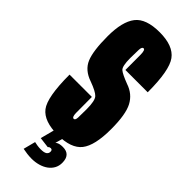

<svg xmlns="http://www.w3.org/2000/svg" viewBox="-251 -629 806 806"><g transform="rotate(45 152.0 -226.0)"><path d="M154 3.5Q233.5 3.5 264.5 -36Q295.5 -75.5 295.5 -172.5Q295.5 -260 274.5 -299.5Q253.5 -339 208.5 -354Q166.5 -370 153.8 -380.8Q141 -391.5 141 -440.5Q141 -472 142 -490.5Q143 -509 152 -509Q161.5 -509 161.8 -480.5Q162 -452 162 -390.5H294.5Q294.5 -520 263.5 -562.2Q232.5 -604.5 152 -604.5Q71 -604.5 40 -564.5Q9 -524.5 9 -438.5Q9 -351 26 -310.8Q43 -270.5 93 -253.5Q137 -237.5 150.2 -223.5Q163.5 -209.5 163.5 -158Q163.5 -126.5 162.8 -109.2Q162 -92 153.5 -92Q143.5 -92 143 -116.2Q142.5 -140.5 142.5 -211H10Q10 -77 41.2 -36.8Q72.5 3.5 154 3.5ZM146.5 151.5Q168 151.5 187.2 146Q206.5 140.5 220.8 130Q235 119.5 242.8 105Q250.5 90.5 250.5 72.5Q250.5 48 239.2 35.8Q228 23.5 205 23.5Q185 23.5 174.8 30.2Q164.5 37 158.5 45.5L160.5 69Q163.5 65.5 166.5 64.2Q169.5 63 172.5 63Q177.5 63 180 65.8Q182.5 68.5 182.5 75Q182.5 84.5 174.5 90.5Q166.5 96.5 145.5 96.5Q135.5 96.5 125 94.8Q114.5 93 108 91.5L94 145.5Q105.5 148 120.2 149.8Q135 151.5 146.5 151.5ZM160.5 69 180 0H129.5L113 63Z"/></g></svg>

Font: Anybody UltraCondensed
Style: Bold
Weight: 700
Width: 1
Version: Version 1.113;gftools[0.9.25]